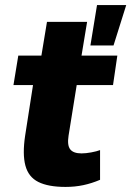

<svg xmlns="http://www.w3.org/2000/svg" viewBox="-20 -725 517 756"><path d="M238 11Q170 11 131 -8.5Q92 -28 80 -73Q68 -118 79 -191L110 -390H33L52 -506H143L165 -639H323L301 -506H442L425 -390H282L250 -191Q244 -153 256.5 -137Q269 -121 301 -121Q318 -121 339.5 -125Q361 -129 374 -134V-17Q341 -3 308 4Q275 11 238 11ZM336 -546 362 -705H477L427 -546Z"/></svg>

Font: Nunito Sans 7pt Condensed Black
Style: Italic
Weight: 900
Width: 3
Italic angle: -9°
Designer: Vernon Adams
Foundry: Vernon Adams
Version: Version 3.101;gftools[0.9.27]